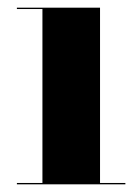

<svg xmlns="http://www.w3.org/2000/svg" viewBox="-20 -480 362 500"><path d="M24 -3.5H90.5V-456.5H24V-460H240.5V-3.5H306.5V0H24Z"/></svg>

Font: Bodoni* 48
Style: Bold
Weight: 700
Version: Version 2.2